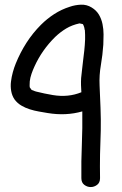

<svg xmlns="http://www.w3.org/2000/svg" viewBox="-20 -754 509 803"><path d="M412.1 -567.4Q409.2 -524.4 401.9 -481.9Q394.5 -439.5 396.5 -396.5Q398.4 -349.6 400.4 -302.7Q402.3 -255.9 401.4 -208Q399.4 -158.2 398.4 -108.4Q397.5 -58.6 398.4 -8.8Q398.4 9.8 386.2 19Q374 28.3 359.4 28.3Q344.7 28.3 332.5 19Q320.3 9.8 320.3 -8.8Q319.3 -79.1 322.3 -148.4Q325.2 -217.8 324.2 -288.1Q255.9 -268.6 179.7 -281.2Q162.1 -284.2 142.6 -287.6Q123 -291 104.5 -296.9Q85.9 -302.7 69.3 -312.5Q52.7 -322.3 41 -337.9Q30.3 -353.5 26.9 -373Q23.4 -392.6 25.9 -412.6Q28.3 -432.6 33.7 -452.1Q39.1 -471.7 45.9 -488.3Q64.5 -534.2 90.8 -575.2Q117.2 -616.2 151.4 -650.4Q176.8 -675.8 207 -695.3Q237.3 -714.8 271.5 -725.6Q293.9 -733.4 318.4 -734.4Q342.8 -735.4 363.3 -722.7Q382.8 -710.9 393.6 -692.9Q404.3 -674.8 408.7 -653.3Q413.1 -631.8 413.1 -609.9Q413.1 -587.9 412.1 -567.4ZM335.9 -588.9Q335.9 -598.6 335.9 -608.4Q335.9 -618.2 335 -627.9Q334 -627.9 333.5 -633.3Q333 -638.7 332 -640.6Q328.1 -652.3 326.2 -653.3L312.5 -656.2Q281.2 -649.4 256.8 -634.8Q232.4 -620.1 210.9 -599.6Q155.3 -544.9 124 -475.6Q117.2 -460.9 111.8 -445.3Q106.4 -429.7 104.5 -414.1Q104.5 -407.2 104 -400.9Q103.5 -394.5 104.5 -388.7L112.3 -377.9Q122.1 -374 125 -373Q127.9 -372.1 130.9 -371.1Q166 -362.3 201.2 -356.4Q265.6 -345.7 320.3 -368.2Q319.3 -382.8 318.8 -397.9Q318.4 -413.1 319.3 -427.7Q321.3 -445.3 323.2 -462.9Q325.2 -480.5 327.1 -497.1Q330.1 -519.5 332.5 -542.5Q335 -565.4 335.9 -588.9Z"/></svg>

Font: Schoolbell
Style: Regular
Weight: 400
Designer: Font Diner, Inc
Foundry: Font Diner, Inc
Version: Version 1.000